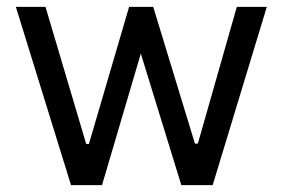

<svg xmlns="http://www.w3.org/2000/svg" viewBox="-20 -537 820 557"><path d="M186 0 26 -517H112L230 -119.5H238L354.5 -517H424.5L545.5 -120.5H554L667 -517H754L597 0H506L388.5 -381.5L276 0Z"/></svg>

Font: Public Sans Thin
Style: Regular
Weight: 400
Version: Version 2.001